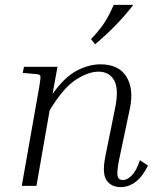

<svg xmlns="http://www.w3.org/2000/svg" viewBox="-20 -760 652 785"><path d="M585 -83Q563 -38 534.5 -16.5Q506 5 474 5Q435 5 416 -22.5Q397 -50 410 -117L450 -315Q467 -395 447 -431Q427 -467 383 -467Q341 -467 290 -434Q239 -401 183 -309L129 0H69L141 -408Q147 -443 145 -449.5Q143 -456 128 -457L73 -462L78 -487H215L195 -376Q242 -443 292 -470Q342 -497 391 -497Q465 -497 496.5 -447Q528 -397 511 -316L467 -107Q459 -69 460 -46.5Q461 -24 483 -24Q500 -24 519 -43Q538 -62 552 -105ZM369 -579 352 -600Q384 -633 404.5 -663.5Q425 -694 445 -740H525Q491 -696 452.5 -656.5Q414 -617 369 -579Z"/></svg>

Font: Inria Serif Light
Style: Italic
Weight: 300
Italic angle: -10°
Designer: Black Foundry Team
Foundry: Black Foundry
Version: Version 1.000; ttfautohint (v1.8.3)